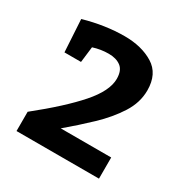

<svg xmlns="http://www.w3.org/2000/svg" viewBox="-112 -869 587 613"><g transform="rotate(30 182.0 -562.5)"><path d="M29 -345V-416Q124 -492 173.5 -548.5Q223 -605 223 -649Q223 -680 206 -693Q189 -706 161 -706Q132 -706 104 -697L97 -639H36L29 -758Q67 -769 104.5 -774.5Q142 -780 177 -780Q240 -780 283 -753.5Q326 -727 326 -666Q326 -621 299.5 -579.5Q273 -538 232 -499Q191 -460 147 -423H333V-345Z"/></g></svg>

Font: Bitter SemiBold
Style: Regular
Weight: 600
Designer: Sol Matas, and Bitter project Authors
Foundry: Sol Matas
Version: Version 2.001